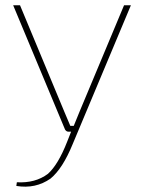

<svg xmlns="http://www.w3.org/2000/svg" viewBox="-20 -500 546 729"><path d="M477 -480 256 47Q218 140 172 178Q115 218 42 206L44 192Q114 196 162 160Q201 125 235 38L250 0H240Q232 0 227 -8L30 -480H56L225 -74L247 -22H260L282 -76L451 -480Z"/></svg>

Font: Exo 2.0 Thin
Style: Regular
Weight: 250
Designer: Natanael Gama
Version: Version 1.001;PS 001.001;hotconv 1.0.70;makeotf.lib2.5.58329